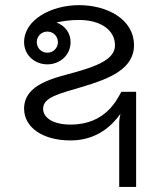

<svg xmlns="http://www.w3.org/2000/svg" viewBox="-20 -537 632 757"><path d="M166.7 -329.2C143.3 -329.2 125 -347.5 125 -370.8C125 -394.2 143.3 -412.5 166.7 -412.5C190 -412.5 208.3 -394.2 208.3 -370.8C208.3 -347.5 190 -329.2 166.7 -329.2ZM450 200H516.7V-175H458.3C441.7 -145.8 397.5 -45.8 258.3 -45.8C186.7 -45.8 150 -74.2 150 -108.3C150 -154.2 214.2 -167.5 308.3 -195.8C408.3 -225.8 508.3 -264.2 508.3 -358.3C508.3 -462.5 400.8 -516.7 291.7 -516.7C181.7 -516.7 75 -459.2 75 -370.8C75 -320 116.7 -283.3 166.7 -283.3C216.7 -283.3 258.3 -320 258.3 -370.8C258.3 -408.3 235 -436.7 202.5 -448.3C225 -453.3 254.2 -458.3 291.7 -458.3C375.8 -458.3 433.3 -419.2 433.3 -358.3C433.3 -309.2 377.5 -280.8 283.3 -254.2C197.5 -230 75 -207.5 75 -108.3C75 -35.8 146.7 16.7 258.3 16.7C365.8 16.7 425 -46.7 455 -88.3C452.5 -78.3 450 -65.8 450 -50Z"/></svg>

Font: BoonHome
Style: Book
Weight: 400
Designer: Sungsit Sawaiwan
Foundry: Sungsit Sawaiwan
Version: Version 0.2